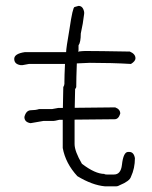

<svg xmlns="http://www.w3.org/2000/svg" viewBox="-20 -661 528 665"><path d="M197.8 -287.1Q198.2 -319.3 199.2 -359.4Q203.1 -365.7 203.1 -371.1V-377Q203.1 -397.5 205.1 -439.5H80.1Q61 -435.5 58.6 -435.5H50.8Q29.3 -439 29.3 -457Q29.3 -475.1 66.4 -480.5H209Q209 -493.2 220.7 -560.5Q231.9 -636.7 238.3 -636.7L252 -640.6Q267.6 -640.6 271.5 -619.1V-613.3Q267.6 -579.1 259.8 -544.9Q259.8 -514.6 252 -503.9V-486.3L250 -482.4Q266.6 -484.4 275.4 -484.4Q318.4 -484.4 429.7 -482.4Q449.2 -474.1 449.2 -459Q449.2 -449.2 433.6 -439.5Q369.1 -443.4 291 -443.4Q254.9 -441.4 246.1 -441.4Q244.1 -389.6 244.1 -359.4Q242.2 -353.5 240.2 -353.5Q239.3 -316.4 238.8 -287.6Q291.5 -288.1 378.9 -289.1Q396.5 -282.7 396.5 -267.6Q390.6 -248 377 -248Q289.6 -247.1 238.3 -246.6V-162.1Q238.3 -137.2 263.7 -93.8Q309.6 -58.6 341.8 -58.6Q341.8 -56.6 349.6 -56.6H375Q398.4 -56.6 402.3 -89.8Q407.2 -134.8 423.8 -134.8H427.7Q443.4 -134.8 447.3 -113.3Q447.3 -78.1 433.6 -48.8Q429.2 -33.7 394.5 -19.5Q388.2 -15.6 382.8 -15.6H343.8Q299.8 -19.5 248 -50.8Q207 -95.2 197.3 -148.4V-246.1H185.5Q169.9 -242.2 166 -242.2H130.9L85.9 -234.4Q64.5 -237.8 64.5 -255.9Q70.3 -279.3 87.9 -279.3Q103 -279.3 115.2 -283.2H160.2Q162.6 -283.2 181.6 -287.1Z"/></svg>

Font: CEF Fonts CJK
Style: Regular
Weight: 400
Designer: PartyBoss (派对大魔王)
Version: Release 2.25